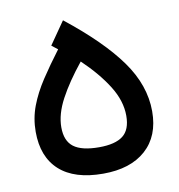

<svg xmlns="http://www.w3.org/2000/svg" viewBox="-73 -696 712 764"><g transform="rotate(-10 282.5 -314.5)"><path d="M231.4 -628.9Q376.5 -514.2 447.3 -415Q518.1 -315.9 518.1 -210.9Q518.1 -110.8 456.1 -55.4Q394 0 283.7 0Q168 0 107.7 -54.4Q47.4 -108.9 47.4 -210.4Q47.4 -264.6 65.9 -313.7Q84.5 -362.8 117.2 -412.6Q149.9 -462.4 192.4 -518.6L168 -537.6ZM272.5 -455.1Q215.8 -384.8 183.3 -324.2Q150.9 -263.7 150.9 -210.4Q150.9 -155.3 183.3 -130.9Q215.8 -106.4 285.6 -106.4Q351.1 -106.4 382.3 -130.6Q413.6 -154.8 413.6 -211.4Q413.6 -271.5 375.5 -332.3Q337.4 -393.1 272.5 -455.1Z"/></g></svg>

Font: Vazir Medium
Style: Medium
Weight: 500
Designer: Saber Rastikerdar
Foundry: Saber Rastikerdar
Version: Version 30.0.0